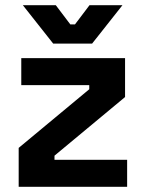

<svg xmlns="http://www.w3.org/2000/svg" viewBox="-20 -720 558 740"><path d="M470 0H52V-150L324 -376V-392H62V-496H462V-346L190 -120V-104H470ZM335 -552H185L68 -700H195L251 -626H269L325 -700H452Z"/></svg>

Font: Space Grotesk Variable Light
Style: Regular
Weight: 300
Designer: Florian Karsten
Foundry: Florian Karsten
Version: Version 2.000